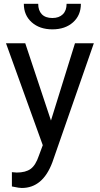

<svg xmlns="http://www.w3.org/2000/svg" viewBox="-20 -750 513 984"><path d="M241.2 -132.3 109.4 -528.3H10.7L199.2 -5.9L179.2 47.9C168.1 80.7 154.1 103.4 137 115.7C119.9 128.1 96 134.3 65.4 134.3L41 132.3V205.6L74.7 211.9L91.8 213.4C163.4 213.4 215.7 169.4 248.5 81.5L460.9 -528.3H364.3ZM394.5 -730.5H321.3C321.3 -707.4 314.9 -689.5 302 -676.8C289.1 -664.1 271.3 -657.7 248.5 -657.7C224.8 -657.7 206.7 -664.1 194.3 -677C182 -689.9 175.8 -707.7 175.8 -730.5H102.1C102.1 -691.4 115.6 -659.8 142.6 -635.7C169.6 -611.7 204.9 -599.6 248.5 -599.6C292.2 -599.6 327.4 -611.6 354.2 -635.5C381.1 -659.4 394.5 -691.1 394.5 -730.5Z"/></svg>

Font: Roboto1
Style: rg
Weight: 400
Designer: Google
Version: Version 2.137; 2017